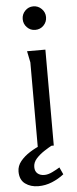

<svg xmlns="http://www.w3.org/2000/svg" viewBox="-88 -757 400 991"><g transform="rotate(-5 112.5 -261.5)"><path d="M185 -664Q185 -639 167.5 -621Q150 -603 124 -603Q99 -603 81.5 -621Q64 -639 64 -664Q64 -689 81.5 -707Q99 -725 124 -725Q149 -725 167 -707Q185 -689 185 -664ZM167 -497V0H84V-438L72 -497ZM203 152Q175 174 141 188Q107 202 70 202Q30 202 2 181.5Q-26 161 -26 118Q-26 89 -6.5 65Q13 41 43 22Q73 3 104.5 -9Q136 -21 160 -25L162 -4Q141 7 116.5 23Q92 39 74.5 58.5Q57 78 57 102Q57 124 70.5 135.5Q84 147 106 147Q125 147 147.5 136Q170 125 186 115Z"/></g></svg>

Font: Rosario Light
Style: Regular
Weight: 400
Version: Version 1.101; ttfautohint (v1.8.1.43-b0c9)